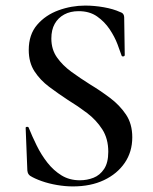

<svg xmlns="http://www.w3.org/2000/svg" viewBox="-20 -656 547 688"><path d="M164 -518Q164 -479 184 -450.5Q204 -422 235.5 -399Q267 -376 302 -354Q340 -331 374.5 -305Q409 -279 431.5 -245.5Q454 -212 454 -164Q454 -112 427 -72.5Q400 -33 352.5 -10.5Q305 12 241 12Q214 12 184.5 7Q155 2 129.5 -7Q104 -16 88 -26Q84 -29 81.5 -33Q79 -37 78 -45L72 -196Q71 -201 76.5 -201.5Q82 -202 83 -198Q95 -168 111.5 -134.5Q128 -101 150 -73Q172 -45 200.5 -27.5Q229 -10 266 -10Q292 -10 315 -19Q338 -28 353 -50.5Q368 -73 368 -112Q368 -159 346.5 -192.5Q325 -226 292 -251Q259 -276 223 -298Q188 -321 156 -345Q124 -369 103.5 -400.5Q83 -432 83 -477Q83 -532 113 -567Q143 -602 189.5 -619Q236 -636 285 -636Q318 -636 352 -630Q386 -624 410 -613Q419 -610 422 -605Q425 -600 425 -594L427 -459Q427 -455 422.5 -454Q418 -453 416 -456Q411 -471 401 -497.5Q391 -524 373 -551Q355 -578 328 -597Q301 -616 262 -616Q232 -616 210 -604Q188 -592 176 -570.5Q164 -549 164 -518Z"/></svg>

Font: Cormorant Light SemiBold
Style: Regular
Weight: 600
Version: Version 4.000